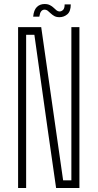

<svg xmlns="http://www.w3.org/2000/svg" viewBox="-20 -935 485 955"><path d="M70 0V-800H185L221 -548L294 -38H335V-528V-800H375V0H259L216 -300L151 -762H110V-409V0ZM301.5 -913H332Q332 -878.5 315 -864Q298 -849.5 275.5 -849.5Q260.5 -849.5 250.2 -855.2Q240 -861 232.5 -868.2Q225 -875.5 217.8 -881.2Q210.5 -887 201 -887Q191.5 -887 185 -879Q178.5 -871 175.5 -852H145Q148 -885 163.2 -900Q178.5 -915 201.5 -915Q217.5 -915 228.2 -909.5Q239 -904 246.8 -896.5Q254.5 -889 261.2 -883.5Q268 -878 276.5 -878Q285.5 -878 293.5 -885.5Q301.5 -893 301.5 -913Z"/></svg>

Font: Big Shoulders Text Thin Thin
Style: Regular
Weight: 250
Version: Version 2.002